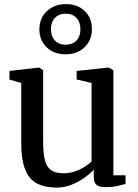

<svg xmlns="http://www.w3.org/2000/svg" viewBox="-20 -880 654 912"><path d="M481 9Q453.5 9 439.5 -1.2Q425.5 -11.5 425.5 -37.5V-73.5Q407.5 -54.5 379.8 -35Q352 -15.5 318.8 -2.2Q285.5 11 250 11Q158.5 11 119.8 -38.2Q81 -87.5 81 -198.5V-486L25 -502V-543L163 -559H166.5L185 -546.5V-205Q185 -152.5 193 -120Q201 -87.5 222.2 -72.2Q243.5 -57 282.5 -57Q312 -57 337 -66Q362 -75 382 -87.8Q402 -100.5 415 -113V-486L344 -502.5V-543L492.5 -559H496.5L518.5 -546.5V-47.5H576.5L576 -6Q559 -1.5 535.2 3.8Q511.5 9 481 9ZM291 -622Q236 -622 201.5 -655.5Q167 -689 167 -741Q167.5 -794 202.8 -827.2Q238 -860.5 294 -860.5Q348.5 -860.5 382.8 -827.2Q417 -794 416.5 -741.5Q416.5 -689 381.5 -655.5Q346.5 -622 291 -622ZM292 -667.5Q324 -667.5 343 -687.2Q362 -707 362 -740.5Q362 -774.5 343.2 -794.8Q324.5 -815 292 -815Q260 -815 241 -795.2Q222 -775.5 222 -741.5Q222 -708 240.8 -687.8Q259.5 -667.5 292 -667.5Z"/></svg>

Font: Merriweather 36pt
Style: Regular
Weight: 400
Designer: Eben Sorkin
Foundry: Eben Sorkin
Version: Version 2.100